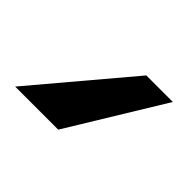

<svg xmlns="http://www.w3.org/2000/svg" viewBox="-84 -93 353 353"><g transform="rotate(45 92.0 83.5)"><path d="M-25 176 131 -9H200L87 176Z"/></g></svg>

Font: Coval
Style: Medium Italic
Weight: 500
Foundry: Context Ltd
Version: Version 001.000